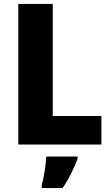

<svg xmlns="http://www.w3.org/2000/svg" viewBox="-20 -734 563 975"><path d="M73 0H495V-145H248V-714H73ZM374 72V61H215C214 100 202 169 192 207V221H298C332 171 354 124 374 72Z"/></svg>

Font: Noto Sans Bengali SemiCondensed ExtraBold
Style: Regular
Weight: 800
Width: 4
Designer: Joana Ranito - Universal Thirst; Jelle Bosma - Monotype Design Team
Foundry: Universal Thirst ehf.
Version: Version 3.000